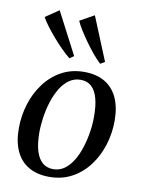

<svg xmlns="http://www.w3.org/2000/svg" viewBox="-94 -911 735 986"><g transform="rotate(10 274.0 -418.0)"><path d="M316.5 -551Q381 -551 424.8 -525Q468.5 -499 491 -449.8Q513.5 -400.5 513.5 -330.5Q513.5 -265 494.2 -203.8Q475 -142.5 438.5 -94Q402 -45.5 349.8 -17.2Q297.5 11 232.5 11Q168.5 11 124.5 -14.8Q80.5 -40.5 58 -89.2Q35.5 -138 35.5 -206.5Q35.5 -273.5 54.8 -335.2Q74 -397 110.8 -445.8Q147.5 -494.5 199.5 -522.8Q251.5 -551 316.5 -551ZM305.5 -508Q272 -508 245.8 -489.2Q219.5 -470.5 200.2 -438.8Q181 -407 168.2 -367Q155.5 -327 149.2 -284.5Q143 -242 143 -202Q143.5 -144.5 155.5 -106.8Q167.5 -69 190.2 -50.2Q213 -31.5 245 -31.5Q278 -31.5 304 -50.2Q330 -69 349 -100.8Q368 -132.5 380.5 -172.2Q393 -212 399.5 -254.2Q406 -296.5 405.5 -336Q405.5 -390.5 395 -428.8Q384.5 -467 362.5 -487.5Q340.5 -508 305.5 -508ZM229 -606.5Q209.5 -622 185 -646.5Q160.5 -671 136.5 -698.8Q112.5 -726.5 94 -751.8Q75.5 -777 67 -793.5L137 -841L251 -622ZM389 -606.5Q370.5 -623.5 348.5 -650Q326.5 -676.5 305.5 -706Q284.5 -735.5 268.2 -762Q252 -788.5 245 -805.5L319.5 -847L412.5 -620Z"/></g></svg>

Font: Merriweather 60pt
Style: Italic
Weight: 400
Italic angle: -7.8°
Version: Version 2.101